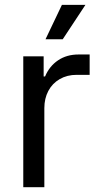

<svg xmlns="http://www.w3.org/2000/svg" viewBox="-20 -781 416 801"><path d="M77.1 -545.9H162.1V-461.9H168Q186 -504.9 222.2 -529.3Q258.3 -553.7 307.6 -553.7H354V-468.8H299.8Q259.8 -468.8 229 -450.9Q198.2 -433.1 181.6 -401.6Q165 -370.1 165 -330.1V0H77.1ZM238.3 -760.7H336.4L241.7 -617.2H169.9Z"/></svg>

Font: Inter RS Variable
Style: Regular
Weight: 400
Designer: Rasmus Andersson (customised by Maria Ramos and Noel Pretorius)
Foundry: rsms
Version: Version 3.001;Glyphs 3.2.3 (3260)